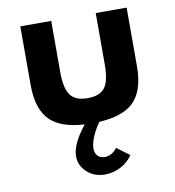

<svg xmlns="http://www.w3.org/2000/svg" viewBox="-86 -589 856 939"><g transform="rotate(-10 342.0 -119.0)"><path d="M361.5 273.5C388 273.5 414 267 438.5 254.5C463 241.5 483 224 498.5 201.5L435.5 154.5C419 177 397 189 374.5 189C342.5 189 326 168 326 138.5C326 119.5 332 97 344.5 70.5C353 51.5 364 33 377.5 15C452.5 10.5 508 -7.5 544 -39.5C585 -76.5 605.5 -137 605.5 -221V-512H452V-257C452 -203 444 -165 427.5 -142.5C411 -120 382 -109 341.5 -109C301.5 -109 273 -120 256.5 -142.5C239.5 -165 231 -203 231 -257V-512H77.5V-221C77.5 -137 98 -76.5 139.5 -39.5C175 -7.5 230 10.5 304.5 15C285 39 269.5 62 258 84.5C243 113 235.5 138.5 235.5 161C235.5 192 247.5 218.5 271.5 240.5C295 262.5 325 273.5 361.5 273.5Z"/></g></svg>

Font: Spartan
Style: Bold
Weight: 700
Designer: Matt Bailey, Mirko Velimirovic
Foundry: Matt Bailey
Version: Version 1.003